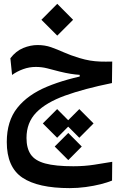

<svg xmlns="http://www.w3.org/2000/svg" viewBox="-20 -659 626 994"><path d="M340.8 314.9Q176.3 314.9 95.7 260.5Q15.1 206.1 15.1 76.2Q15.1 -32.2 69.6 -100.6Q124 -168.9 223.4 -210.2Q322.8 -251.5 457 -275.9L458.5 -247.1L392.6 -254.4V-271.5Q370.1 -272.9 345.2 -276.9Q320.3 -280.8 288.6 -288.6Q252 -298.3 223.9 -305.4Q195.8 -312.5 165.5 -312.5Q131.3 -312.5 99.9 -301Q68.4 -289.6 42.5 -271L33.7 -357.4Q62.5 -395 100.1 -410.4Q137.7 -425.8 174.8 -425.8Q212.4 -425.8 244.4 -414.6Q276.4 -403.3 310.8 -387.9Q345.2 -372.6 390.1 -358.9Q420.9 -349.6 446.3 -345.5Q471.7 -341.3 498.8 -340.3Q525.9 -339.4 561 -340.3L559.6 -229Q415.5 -199.7 316.9 -164.1Q218.3 -128.4 167.7 -76.4Q117.2 -24.4 117.2 55.2Q117.2 108.4 139.2 140.6Q161.1 172.9 214.1 187.3Q267.1 201.7 359.9 201.7Q417 201.7 467.5 193.8Q518.1 186 561 178.7L560.1 275.9Q536.6 285.6 501 294.7Q465.3 303.7 423.8 309.3Q382.3 314.9 340.8 314.9ZM333.5 29.3 403.3 99.6 333.5 169.9 263.2 99.6ZM390.6 -94.2 464.4 -20 390.6 54.2 316.4 -20ZM275.9 -94.2 349.6 -20 275.9 54.2 201.7 -20ZM276.4 -474.6 194.3 -556.6 276.4 -639.2 358.4 -556.6Z"/></svg>

Font: Cascadia Code Medium
Style: Regular
Weight: 500
Monospace: yes
Designer: Aaron Bell
Foundry: Saja Typeworks
Version: Version 2407.024